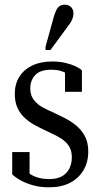

<svg xmlns="http://www.w3.org/2000/svg" viewBox="-20 -788 424 818"><path d="M286 -118Q286 -141 278 -157.5Q270 -174 255.5 -186.5Q241 -199 220.5 -209.5Q200 -220 174 -232Q150 -243 126.5 -256Q103 -269 84 -287Q65 -305 54 -329.5Q43 -354 43 -388Q43 -430 62.5 -461Q82 -492 117.5 -509Q153 -526 202 -526Q234 -526 259 -520Q284 -514 302 -505.5Q320 -497 329 -488V-397H257V-491Q265 -492 271.5 -486.5Q278 -481 282.5 -474Q287 -467 289 -460.5Q291 -454 289 -450Q280 -464 266.5 -473Q253 -482 236.5 -486.5Q220 -491 199 -491Q151 -491 130 -468Q109 -445 109 -412Q109 -388 118 -372Q127 -356 142 -344Q157 -332 177.5 -322.5Q198 -313 221 -302Q246 -291 269.5 -277.5Q293 -264 312.5 -246Q332 -228 344 -203Q356 -178 356 -142Q356 -97 335.5 -62.5Q315 -28 278 -9Q241 10 189 10Q153 10 123 2Q93 -6 70 -18.5Q47 -31 32 -45V-140H106V-28Q97 -34 91 -39Q85 -44 82 -49Q79 -54 79 -59Q79 -64 83 -71Q94 -55 110.5 -45Q127 -35 147 -30Q167 -25 189 -25Q224 -25 245 -37.5Q266 -50 276 -71Q286 -92 286 -118ZM210 -719Q215 -735 220.5 -746Q226 -757 235 -762.5Q244 -768 256 -768Q273 -768 283 -757.5Q293 -747 293 -731Q293 -723 290.5 -714Q288 -705 283 -696Q278 -687 270 -677L195 -575H174V-589Z"/></svg>

Font: Roboto Serif 120pt ExtraCondensed
Style: Regular
Weight: 400
Width: 2
Designer: Greg Gazdowicz
Foundry: Commercial Type
Version: Version 1.008